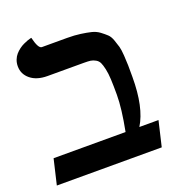

<svg xmlns="http://www.w3.org/2000/svg" viewBox="-111 -672 691 760"><g transform="rotate(-20 234.0 -292.0)"><path d="M237.8 -535.2Q269 -535.2 293.9 -531.7Q318.8 -528.3 337.6 -523.7Q356.4 -519 370.6 -508.3Q384.8 -497.6 394.5 -488.5Q404.3 -479.5 410.6 -461.7Q417 -443.8 420.7 -430.7Q424.3 -417.5 426 -392.6Q427.7 -367.7 428 -350.6Q428.2 -333.5 428.2 -301.8Q428.2 -173.3 386.2 -106H466.8L441.9 0H0L24.9 -106H328.1Q346.2 -198.7 346.2 -256.8Q346.2 -295.4 345 -321.3Q343.8 -347.2 339.6 -366Q335.4 -384.8 330.6 -395Q325.7 -405.3 315.4 -411.1Q305.2 -417 294.9 -418.5Q284.7 -419.9 267.1 -419.9H113.8Q68.8 -419.9 42.5 -441.4Q16.1 -462.9 16.1 -496.1Q16.1 -510.7 21 -523.2Q25.9 -535.6 33.7 -544.4Q41.5 -553.2 51 -560.3Q60.5 -567.4 70.1 -571.8Q79.6 -576.2 87.4 -579.1Q95.2 -582 100.1 -583L105 -584Q116.7 -535.2 131.8 -535.2Z"/></g></svg>

Font: Common Serif
Style: Bold
Weight: 700
Designer: Philipp H. Poll, Khaled Hosny
Foundry: Stefan Peev, Context Ltd.
Version: Version 1.026